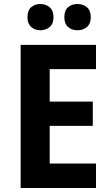

<svg xmlns="http://www.w3.org/2000/svg" viewBox="-20 -938 554 958"><path d="M459 0H83V-714H459V-593H228V-431H443V-310H228V-122H459ZM117 -852Q117 -886 135.5 -902Q154 -918 181 -918Q209 -918 228 -901.5Q247 -885 247 -852Q247 -820 228 -803.5Q209 -787 181 -787Q154 -787 135.5 -803.5Q117 -820 117 -852ZM301 -852Q301 -886 319.5 -902Q338 -918 367 -918Q395 -918 414 -901.5Q433 -885 433 -852Q433 -820 414 -803.5Q395 -787 367 -787Q338 -787 319.5 -803.5Q301 -820 301 -852Z"/></svg>

Font: Noto Sans Gujarati UI SemiCondensed
Style: Bold
Weight: 700
Width: 4
Designer: Jelle Bosma - Monotype Design Team, Universal Thirst
Foundry: Monotype Imaging Inc.
Version: Version 2.106; ttfautohint (v1.8.4.7-5d5b)